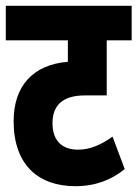

<svg xmlns="http://www.w3.org/2000/svg" viewBox="-20 -642 474 662"><path d="M434 -503V-622H0V-503H214V-429C94 -419 27 -346 27 -224C27 -73 113 0 240 0C310 0 366 -23 410 -59L368 -171C326 -141 289 -126 249 -126C194 -126 161 -157 161 -217C161 -279 196 -313 273 -313H348V-503Z"/></svg>

Font: Noto Sans Devanagari ExtraCondensed ExtraBold
Style: Regular
Weight: 800
Width: 2
Designer: Jelle Bosma - Monotype Design Team
Foundry: Monotype Imaging Inc.
Version: Version 2.004